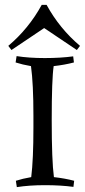

<svg xmlns="http://www.w3.org/2000/svg" viewBox="-20 -759 349 787"><path d="M200 -488Q192 -434 192 -267Q192 -100 201 -33Q246 -28 284 -18L281 7Q229 0 164.5 0Q100 0 49 8L45 -18Q73 -27 108 -33Q117 -105 117 -237V-284Q117 -416 107 -488Q72 -494 44 -503L48 -529Q99 -521 163.5 -521Q228 -521 280 -528L283 -503Q245 -493 200 -488ZM161 -644 27 -554 14 -571Q98 -642 151 -739H171Q224 -642 308 -571L295 -554Z"/></svg>

Font: Almendra SC
Style: Regular
Weight: 400
Designer: Ana Sanfelippo
Foundry: Ana Sanfelippo
Version: Version 1.003